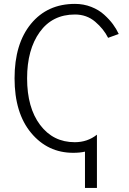

<svg xmlns="http://www.w3.org/2000/svg" viewBox="-20 -756 651 972"><path d="M53.7 -359.4Q53.7 -534.2 136.7 -635.3Q219.7 -736.3 359.4 -736.3Q403.3 -736.3 441.9 -721.2Q480.5 -706.1 507.3 -681.6Q534.2 -657.2 551.8 -633.3Q569.3 -609.4 581.1 -584L527.3 -564.5Q504.9 -609.4 461.9 -646Q418.9 -682.6 359.4 -682.6Q245.1 -682.6 181.2 -593.8Q117.2 -504.9 117.2 -359.4Q117.2 -210.9 183.1 -123.5Q249 -36.1 358.4 -36.1Q422.9 -36.1 470.7 -74.2V195.3H410.2V11.7Q384.8 17.6 350.6 17.6Q221.7 17.6 137.7 -83Q53.7 -183.6 53.7 -359.4Z"/></svg>

Font: Gothic A1 Light
Style: Regular
Weight: 300
Version: Version 2.50